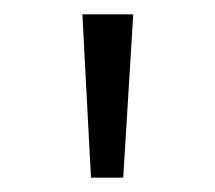

<svg xmlns="http://www.w3.org/2000/svg" viewBox="-20 -611 300 268"><path d="M107 -363 95 -591H166L152 -363Z"/></svg>

Font: Aikya
Style: Regular
Weight: 400
Designer: Neelakash Kshetrimayum (Latin subset based on Merriweather by Eben Sorkin)
Foundry: Brand New Type
Version: Version 1.00 b005